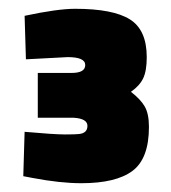

<svg xmlns="http://www.w3.org/2000/svg" viewBox="-20 -690 390 437"><path d="M148 -422H66V-524H143Q174 -524 174 -542Q174 -560 134 -560L39 -555L36 -654Q111 -670 151 -670Q237 -670 275.5 -646Q314 -622 314 -560Q314 -529 306 -512Q298 -495 278 -481Q300 -464 309.5 -447.5Q319 -431 319 -401Q319 -329 281.5 -301Q244 -273 165 -273Q117 -273 54 -285L33 -289L36 -390Q103 -384 128 -384Q153 -384 160 -385Q179 -387 179 -403.5Q179 -420 148 -422Z"/></svg>

Font: Titillium Web Black
Style: Regular
Weight: 900
Version: Version 1.002;PS 35.000;hotconv 1.0.70;makeotf.lib2.5.55311